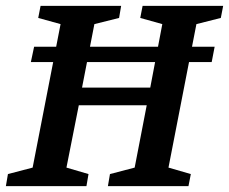

<svg xmlns="http://www.w3.org/2000/svg" viewBox="-33 -633 779 653"><path d="M72 -422 83 -474H697L687 -422ZM-13 0 -6 -41 78 -63 173 -551 97 -572 105 -613H379L372 -572L288 -551L246 -335H478L519 -551L444 -572L452 -613H726L718 -572L635 -551L540 -63L616 -41L608 0H334L341 -41L425 -63L466 -275H235L193 -63L268 -41L261 0Z"/></svg>

Font: Manuale SemiBold
Style: Italic
Weight: 600
Italic angle: -11°
Designer: Eduardo Tunni / Pablo Cosgaya
Foundry: Eduardo Tunni / Pablo Cosgaya
Version: Version 1.002